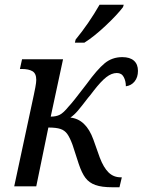

<svg xmlns="http://www.w3.org/2000/svg" viewBox="-20 -786 602 810"><path d="M312 -95 286 -175Q275 -205 264 -220.5Q253 -236 235 -242Q217 -248 184 -248L133 0H40L123 -387Q125 -396 129 -417Q133 -438 133 -449Q133 -476 117 -485.5Q101 -495 72 -495H64L73 -536H246L194 -294Q217 -294 232.5 -302Q248 -310 269 -336Q285 -352 345 -431Q390 -493 421.5 -519Q453 -545 496 -545Q528 -545 545 -530Q562 -515 562 -487Q562 -460 548 -442.5Q534 -425 511 -422Q511 -444 502 -461Q493 -478 473 -478Q451 -478 428.5 -460.5Q406 -443 375 -403Q368 -393 362 -386Q356 -379 352 -374Q323 -336 308 -318.5Q293 -301 277 -290Q343 -283 374 -197L401 -121Q417 -79 438 -58.5Q459 -38 489 -38H494L484 4H454Q409 4 382.5 -5.5Q356 -15 340.5 -35.5Q325 -56 312 -95ZM299 -619Q354 -686 400 -766H502L499 -756Q474 -723 425 -677Q376 -631 336 -606H296Z"/></svg>

Font: Noto Serif Narrow
Style: Italic
Weight: 400
Width: 4
Italic angle: -12°
Designer: Monotype Design Team
Foundry: Monotype Imaging Inc.
Version: Version 1.001